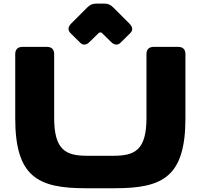

<svg xmlns="http://www.w3.org/2000/svg" viewBox="-20 -1004 1087 1040"><path d="M443.4 15.6H603.5C861.3 15.6 984.4 -45.9 984.4 -363.3V-710.9C984.4 -736.3 970.7 -750 945.3 -750H812.5C787.1 -750 773.4 -736.3 773.4 -710.9V-365.7C773.4 -189 709 -160.2 593.3 -160.2H453.6C337.9 -160.2 273.4 -189 273.4 -365.7V-710.9C273.4 -736.3 259.8 -750 234.4 -750H101.6C76.2 -750 62.5 -736.3 62.5 -710.9V-363.3C62.5 -45.9 185.5 15.6 443.4 15.6ZM464.8 -776.4 517.1 -827.6H529.8L582 -776.4C599.1 -759.3 618.2 -757.8 632.8 -772.5L686 -825.2C700.7 -839.8 699.7 -857.4 681.6 -875.5L593.3 -963.9C579.1 -978 565.4 -984.4 545.4 -984.4H501C481.4 -984.4 467.3 -978 453.1 -963.9L365.2 -876C347.2 -857.9 347.2 -839.4 361.3 -825.2L414.6 -772.5C429.7 -756.8 448.7 -760.3 464.8 -776.4Z"/></svg>

Font: Gyrotrope Black
Style: Regular
Weight: 900
Designer: David Moles
Version: Version 1.003;Glyphs 3.3.1 (3343)